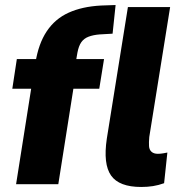

<svg xmlns="http://www.w3.org/2000/svg" viewBox="-20 -733 724 764"><path d="M44 0 104 -380H29L47 -498H178L113 -442L121 -483Q133 -559 166 -608.5Q199 -658 253 -682.5Q307 -707 382 -711L440 -713L428 -599L376 -596Q351 -594 332.5 -587Q314 -580 303.5 -565Q293 -550 288 -523L277 -459L243 -498H394L375 -380H272L212 0ZM542 11Q454 11 422 -34.5Q390 -80 405 -181L489 -705H657L574 -188Q572 -166 573 -151.5Q574 -137 583 -129Q592 -121 608 -121Q619 -121 630 -123Q641 -125 646 -126L633 -4Q611 4 589 7.5Q567 11 542 11Z"/></svg>

Font: Nunito Sans 10pt Condensed Black
Style: Italic
Weight: 900
Width: 3
Italic angle: -9°
Designer: Vernon Adams
Foundry: Vernon Adams
Version: Version 3.101;gftools[0.9.27]